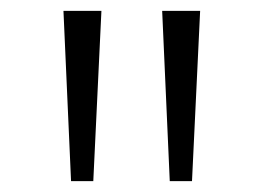

<svg xmlns="http://www.w3.org/2000/svg" viewBox="-20 -678 485 354"><path d="M97 -658H167L152 -344H111ZM279 -658H349L334 -344H293Z"/></svg>

Font: Ysabeau
Style: Regular
Weight: 400
Designer: Christian Thalmann (Catharsis Fonts)
Version: Version 0.003